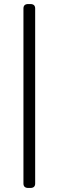

<svg xmlns="http://www.w3.org/2000/svg" viewBox="-20 -790 290 950"><path d="M120 140Q96 140 96 118V-748Q96 -770 120 -770H130Q154 -770 154 -748V118Q154 140 130 140Z"/></svg>

Font: Asap
Style: Regular
Weight: 400
Designer: Pablo Cosgaya
Foundry: Omnibus-Type
Version: Version 3.001